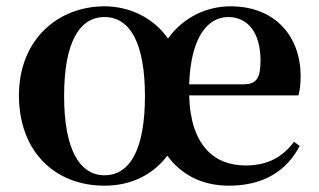

<svg xmlns="http://www.w3.org/2000/svg" viewBox="-20 -572 1010 608"><path d="M311 -17C231 -17 183 -101 183 -268C183 -437 231 -518 311 -518C392 -518 439 -435 439 -268C439 -100 392 -17 311 -17ZM311 16C393 16 463 -17 510 -79C555 -17 622 16 705 16C812 16 887 -29 929 -110L911 -123C876 -76 829 -48 758 -48C657 -48 583 -113 579 -270H925C930 -288 932 -306 932 -331C932 -455 853 -552 710 -552C633 -552 559 -516 512 -450C466 -516 390 -552 311 -552C164 -552 40 -447 40 -270C40 -93 153 16 311 16ZM579 -305C584 -452 636 -518 703 -518C765 -518 805 -468 805 -380C805 -326 793 -305 751 -305Z"/></svg>

Font: Noto Serif CJK KR
Style: Bold
Weight: 700
Designer: Ryoko NISHIZUKA 西塚涼子 (kana & ideographs); Frank Grießhammer (Latin, Greek & Cyrillic); Wenlong ZHANG 张文龙 (bopomofo); San
Foundry: Adobe
Version: Version 2.001;hotconv 1.1.0;makeotfexe 2.6.0